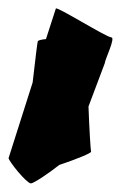

<svg xmlns="http://www.w3.org/2000/svg" viewBox="-22 -721 292 447"><path d="M-2 -353C-2 -346 40 -294 50 -294C56 -294 91 -317 116 -337C155 -350 192 -365 190 -368C189 -371 186 -419 184 -473L222 -574C222 -582 248 -634 237 -634C226 -634 108 -708 108 -701L85 -630C74 -629 67 -627 66 -625C65 -623 60 -581 54 -529Z"/></svg>

Font: Ampere
Style: SCSuCnd
Weight: 400
Version: Version 1